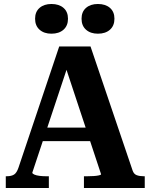

<svg xmlns="http://www.w3.org/2000/svg" viewBox="-20 -943 754 963"><path d="M172 -303H456V-235H168ZM293 -655 321 -615 142 -77Q142 -72 152 -67.5Q162 -63 178 -61Q194 -59 210 -59H225V0H9V-59H14Q37 -59 50.5 -67.5Q64 -76 73 -103L277 -710H434L645 -88Q651 -70 665.5 -64.5Q680 -59 701 -59H706V0H401V-59H418Q434 -59 450 -60Q466 -61 476.5 -63.5Q487 -66 487 -69ZM321 -849Q321 -814 298.5 -794Q276 -774 238 -774Q201 -774 178.5 -794Q156 -814 156 -849Q156 -884 178.5 -903.5Q201 -923 238 -923Q276 -923 298.5 -903.5Q321 -884 321 -849ZM554 -849Q554 -814 531.5 -794Q509 -774 471 -774Q434 -774 411.5 -794Q389 -814 389 -849Q389 -884 411.5 -903.5Q434 -923 471 -923Q509 -923 531.5 -903.5Q554 -884 554 -849Z"/></svg>

Font: Roboto Serif 28pt SemiBold
Style: Regular
Weight: 600
Designer: Greg Gazdowicz
Foundry: Commercial Type
Version: Version 1.008